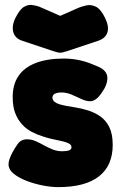

<svg xmlns="http://www.w3.org/2000/svg" viewBox="-20 -749 497 787"><path d="M219 18Q191 18 156.5 11.5Q122 5 89.5 -7.5Q57 -20 36 -37Q15 -54 15 -76Q15 -86 19.5 -98.5Q24 -111 32 -126Q40 -141 52 -158Q59 -168 68.5 -173Q78 -178 91 -178Q109 -178 126 -170.5Q143 -163 160 -153.5Q177 -144 195.5 -136.5Q214 -129 235 -129Q254 -129 263.5 -133Q273 -137 273 -145Q273 -153 266.5 -158Q260 -163 248.5 -166.5Q237 -170 222 -173Q207 -176 190 -180Q173 -184 155 -190Q132 -197 110 -208.5Q88 -220 70.5 -239Q53 -258 42.5 -285Q32 -312 32 -351Q32 -403 56 -438Q80 -473 127 -491Q174 -509 243 -509Q260 -509 277 -507Q294 -505 311.5 -501Q329 -497 346.5 -490.5Q364 -484 382 -476Q419 -460 420 -431.5Q421 -403 399 -372Q387 -353 374.5 -343.5Q362 -334 349 -334Q333 -334 314 -343Q295 -352 274 -361Q253 -370 232 -370Q220 -370 211.5 -367.5Q203 -365 199 -360.5Q195 -356 195 -350Q195 -339 202.5 -332.5Q210 -326 222.5 -322Q235 -318 251.5 -315Q268 -312 287 -309Q313 -305 340.5 -296.5Q368 -288 391 -272Q414 -256 428 -228Q442 -200 442 -155Q442 -70 385.5 -26Q329 18 219 18ZM227 -684 304 -718Q317 -723 335 -727Q353 -731 373 -721.5Q393 -712 411 -675Q428 -640 420 -615.5Q412 -591 380 -581L251 -538Q248 -538 241.5 -535.5Q235 -533 227 -533Q219 -533 212 -535.5Q205 -538 203 -538L74 -581Q43 -590 35 -616Q27 -642 43 -675Q61 -711 78.5 -721Q96 -731 112 -728.5Q128 -726 140 -722Z"/></svg>

Font: Fredoka Light
Style: Regular
Weight: 300
Designer: Ben Nathan
Foundry: Milena B. Brandão, Ben Nathan
Version: Version 2.001